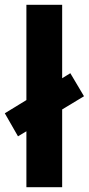

<svg xmlns="http://www.w3.org/2000/svg" viewBox="-32 -831 370 800"><path d="M78 -51V-284L43 -263L-12 -359L78 -414V-811H227V-505L261 -526L318 -430L227 -375V-51Z"/></svg>

Font: Noto Sans Tamil UI
Style: Regular
Weight: 400
Designer: Jelle Bosma - Monotype Design Team
Foundry: Monotype Imaging Inc.
Version: Version 2.004